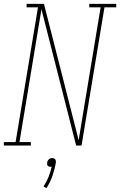

<svg xmlns="http://www.w3.org/2000/svg" viewBox="-57 -755 623 996"><path d="M-37 0V-18H24L140 -717H81V-735H171L351 -28L465 -717H406V-735H546V-717H485L366 0H338L158 -707L44 -18H103V0ZM184 221 169 212Q185 188 195 162.5Q205 137 211 110Q210 110 208.5 110Q207 110 206 110Q202 110 197.5 109Q193 108 190.5 104.5Q188 101 187.5 96.5Q187 92 188 88Q188 83 190.5 79Q193 75 196.5 71.5Q200 68 204.5 66.5Q209 65 214 65Q218 65 222.5 66.5Q227 68 229.5 71.5Q232 75 232.5 79Q233 83 233 88Q227 122 215.5 156Q204 190 184 221Z"/></svg>

Font: Iosevka Slab Thin Oblique
Style: Regular
Weight: 100
Italic angle: -9°
Monospace: yes
Designer: Belleve Invis
Foundry: Belleve Invis
Version: Version 11.1.0; ttfautohint (v1.8.3)